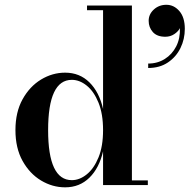

<svg xmlns="http://www.w3.org/2000/svg" viewBox="-20 -773 792 802"><path d="M252 9.5Q199 9.5 151.5 -19Q104 -47.5 74.2 -101Q44.5 -154.5 44.5 -229.5Q44.5 -304.5 74.2 -358.2Q104 -412 151.5 -440.8Q199 -469.5 252 -469.5Q312.5 -469.5 353.5 -429Q394.5 -388.5 410.5 -318V-730.5H343.5V-750H531V-19.5H597.5V0H410.5V-141Q394.5 -71 353.5 -30.8Q312.5 9.5 252 9.5ZM280 -20.5Q312.5 -20.5 342.5 -44.8Q372.5 -69 391.5 -115.5Q410.5 -162 410.5 -229.5Q410.5 -297 391.5 -344Q372.5 -391 342.5 -415.2Q312.5 -439.5 280 -439.5Q181 -439.5 181 -229.5Q181 -20.5 280 -20.5ZM599 -489V-507.5Q638 -507.5 668.5 -526.8Q699 -546 716 -579.2Q733 -612.5 731.5 -655.5Q724.5 -641.5 708 -630.5Q691.5 -619.5 670.5 -619.5Q636 -619.5 618.5 -639Q601 -658.5 601 -686Q601 -713.5 622.5 -733.2Q644 -753 675 -753Q706.5 -753 729.2 -726.8Q752 -700.5 752 -652.5Q752 -609.5 733.8 -572.2Q715.5 -535 681.2 -512Q647 -489 599 -489Z"/></svg>

Font: Bodoni Moda SemiBold
Style: Regular
Weight: 600
Designer: Owen Earl
Foundry: indestructible type
Version: Version 2.005; ttfautohint (v1.8.4.7-5d5b)